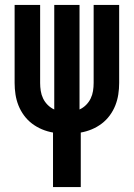

<svg xmlns="http://www.w3.org/2000/svg" viewBox="-20 -540 540 775"><path d="M194 215V-5Q171 -9 149.5 -18Q128 -27 109.5 -41Q91 -55 77 -74Q63 -93 54.5 -114.5Q46 -136 42.5 -159Q39 -182 39 -205V-520H142V-205Q142 -189 144.5 -173Q147 -157 154 -142.5Q161 -128 172.5 -116.5Q184 -105 199 -98V-520H301V-98Q316 -105 327.5 -116.5Q339 -128 346 -142.5Q353 -157 355.5 -173Q358 -189 358 -205V-520H461V-205Q461 -182 457.5 -159Q454 -136 445.5 -114.5Q437 -93 423 -74Q409 -55 390.5 -41Q372 -27 350.5 -18Q329 -9 306 -5V215Z"/></svg>

Font: Iosevka Custom
Style: Bold
Weight: 700
Monospace: yes
Designer: Belleve Invis
Foundry: Belleve Invis
Version: Version 30.3.3; ttfautohint (v1.8.3)